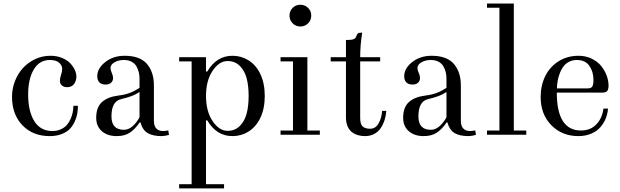

<svg xmlns="http://www.w3.org/2000/svg" viewBox="-20 -750 3453 1069"><path d="M46.9 -210.9Q46.9 -256.3 63.2 -298.3Q79.6 -340.3 107.9 -371.3Q136.2 -402.3 176 -420.9Q215.8 -439.5 260.7 -439.5Q295.9 -439.5 325 -427.7Q354 -416 370.8 -397.9Q387.7 -379.9 396.5 -360.6Q405.3 -341.3 405.3 -323.7Q405.3 -299.8 392.1 -282.2Q378.9 -264.6 353.5 -264.6Q335.4 -264.6 324.5 -274.4Q313.5 -284.2 313.5 -299.8Q313.5 -315.4 319.8 -333Q326.2 -350.1 326.2 -367.7Q326.2 -385.7 309.1 -400.9Q292 -416 257.3 -416Q199.7 -416 168.2 -363.3Q136.7 -310.5 136.7 -224.6Q136.7 -130.9 170.9 -75.7Q205.1 -20.5 271.5 -20.5Q297.4 -20.5 318.1 -29.8Q338.9 -39.1 351.6 -53.5Q364.3 -67.9 372.8 -86.9Q381.3 -106 384.8 -124.3Q388.2 -142.6 388.7 -161.1H414.1Q413.6 -137.7 409.9 -116.2Q406.2 -94.7 395.3 -71.5Q384.3 -48.3 367.7 -31.2Q351.1 -14.2 322.5 -3.2Q293.9 7.8 256.8 7.8Q162.6 7.8 104.7 -52.7Q46.9 -113.3 46.9 -210.9Z M515.6 -94.2Q515.6 -152.8 547.6 -181.6Q579.6 -210.4 638.2 -217.8Q676.3 -222.7 702.6 -232.7Q729 -242.7 756.8 -260.7V-312.5Q756.8 -330.6 752.9 -347.2Q749 -363.8 740 -380.1Q731 -396.5 712.9 -406.2Q694.8 -416 669.4 -416Q640.1 -416 617.7 -403.3Q595.2 -390.6 595.2 -370.6Q595.2 -360.4 602.1 -344.7Q609.4 -329.1 609.4 -314.5Q609.4 -300.3 598.9 -289.8Q588.4 -279.3 567.9 -279.3Q544.4 -279.3 533 -291.7Q521.5 -304.2 521.5 -325.2Q521.5 -369.6 566.2 -404.5Q610.8 -439.5 673.8 -439.5Q758.8 -439.5 797.9 -394.3Q836.9 -349.1 836.9 -274.4V-77.6Q836.9 -47.9 850.8 -34.2Q864.7 -20.5 885.7 -20.5Q900.4 -20.5 917 -23.9L920.9 1Q897.5 7.8 879.4 7.8Q832.5 7.8 803.7 -8.1Q774.9 -23.9 761.7 -68.8H757.8Q733.9 -32.7 704.6 -12.5Q675.3 7.8 629.9 7.8Q578.6 7.8 547.1 -19.5Q515.6 -46.9 515.6 -94.2ZM600.6 -102.1Q600.6 -27.3 669.9 -27.3Q695.3 -27.3 717.8 -46.9Q740.2 -66.4 756.8 -96.7V-237.8Q733.4 -222.7 712.6 -215.1Q691.9 -207.5 651.9 -197.3Q600.6 -184.1 600.6 -102.1Z M977.5 275.4H1046.9V-408.2H977.5V-431.6H1127V-352.5L1133.8 -351.6Q1185.5 -439.5 1273.9 -439.5Q1322.8 -439.5 1362.3 -415Q1405.8 -388.2 1429.9 -336.9Q1454.1 -285.6 1454.1 -215.8Q1454.1 -146 1429.9 -94.7Q1405.8 -43.5 1362.3 -16.6Q1322.8 7.8 1273.9 7.8Q1185.5 7.8 1133.8 -80.1L1127 -79.1V275.4H1227.5V298.8H977.5ZM1247.1 -21.5Q1288.1 -21.5 1315.2 -48.6Q1342.3 -75.7 1353.3 -117.7Q1364.3 -159.7 1364.3 -215.8Q1364.3 -272 1353.3 -314Q1342.3 -356 1315.2 -383.1Q1288.1 -410.2 1247.1 -410.2Q1200.2 -410.2 1163.6 -355.7Q1127 -301.3 1127 -215.8Q1127 -130.4 1163.6 -75.9Q1200.2 -21.5 1247.1 -21.5Z M1542 0V-23.4H1611.3V-408.2H1542V-431.6H1691.4V-23.4H1760.7V0ZM1609.4 -620.1Q1591.8 -637.7 1591.8 -663.1Q1591.8 -688.5 1609.4 -706.1Q1627 -723.6 1652.3 -723.6Q1677.7 -723.6 1695.3 -706.1Q1712.9 -688.5 1712.9 -663.1Q1712.9 -637.7 1695.3 -620.1Q1677.7 -602.5 1652.3 -602.5Q1627 -602.5 1609.4 -620.1Z M1821.3 -408.2V-431.6H1906.2V-527.3Q1936 -527.3 1947.8 -531.5Q1959.5 -535.6 1963.4 -547.4Q1968.3 -561 1973.6 -564.7Q1979 -568.4 1996.6 -568.4Q1985.4 -497.6 1985.4 -431.6H2096.7V-408.2H1985.4V-92.8Q1985.4 -59.1 1999 -46.1Q2012.7 -33.2 2041 -33.2Q2071.3 -33.2 2088.1 -63.5Q2105 -93.8 2107.4 -132.8H2130.9Q2128.9 -105.5 2121.1 -81.3Q2113.3 -57.1 2099.6 -36.6Q2085.9 -16.1 2063.5 -4.2Q2041 7.8 2012.2 7.8Q1991.2 7.8 1972.9 2.4Q1954.6 -2.9 1939.2 -14.6Q1923.8 -26.4 1915 -47.1Q1906.2 -67.9 1906.2 -95.7V-408.2Z M2224.6 -94.2Q2224.6 -152.8 2256.6 -181.6Q2288.6 -210.4 2347.2 -217.8Q2385.3 -222.7 2411.6 -232.7Q2438 -242.7 2465.8 -260.7V-312.5Q2465.8 -330.6 2461.9 -347.2Q2458 -363.8 2449 -380.1Q2439.9 -396.5 2421.9 -406.2Q2403.8 -416 2378.4 -416Q2349.1 -416 2326.7 -403.3Q2304.2 -390.6 2304.2 -370.6Q2304.2 -360.4 2311 -344.7Q2318.4 -329.1 2318.4 -314.5Q2318.4 -300.3 2307.9 -289.8Q2297.4 -279.3 2276.9 -279.3Q2253.4 -279.3 2241.9 -291.7Q2230.5 -304.2 2230.5 -325.2Q2230.5 -369.6 2275.1 -404.5Q2319.8 -439.5 2382.8 -439.5Q2467.8 -439.5 2506.8 -394.3Q2545.9 -349.1 2545.9 -274.4V-77.6Q2545.9 -47.9 2559.8 -34.2Q2573.7 -20.5 2594.7 -20.5Q2609.4 -20.5 2626 -23.9L2629.9 1Q2606.4 7.8 2588.4 7.8Q2541.5 7.8 2512.7 -8.1Q2483.9 -23.9 2470.7 -68.8H2466.8Q2442.9 -32.7 2413.6 -12.5Q2384.3 7.8 2338.9 7.8Q2287.6 7.8 2256.1 -19.5Q2224.6 -46.9 2224.6 -94.2ZM2309.6 -102.1Q2309.6 -27.3 2378.9 -27.3Q2404.3 -27.3 2426.8 -46.9Q2449.2 -66.4 2465.8 -96.7V-237.8Q2442.4 -222.7 2421.6 -215.1Q2400.9 -207.5 2360.8 -197.3Q2309.6 -184.1 2309.6 -102.1Z M2691.4 0V-23.4H2760.7V-707H2691.4V-730.5H2840.8V-23.4H2910.2V0Z M2990.2 -210Q2990.2 -273.9 3015.6 -325.9Q3041 -377.9 3089.6 -408.7Q3138.2 -439.5 3201.7 -439.5Q3240.7 -439.5 3273.4 -423.8Q3306.2 -408.2 3326.2 -383.8Q3346.2 -359.4 3357.2 -330.6Q3368.2 -301.8 3368.2 -273.4Q3368.2 -252.4 3360.8 -243.4Q3353.5 -234.4 3332 -234.4H3080.1Q3080.1 -23.4 3214.8 -23.4Q3267.6 -23.4 3300.3 -57.6Q3333 -91.8 3339.8 -145.5H3365.2Q3363.3 -117.7 3353 -91.6Q3342.8 -65.4 3323.5 -42.7Q3304.2 -20 3272.2 -6.1Q3240.2 7.8 3200.2 7.8Q3109.4 7.8 3049.8 -52.7Q2990.2 -113.3 2990.2 -210ZM3080.6 -257.8H3251.5Q3272 -257.8 3278.1 -269Q3284.2 -280.3 3284.2 -305.2Q3284.2 -350.6 3261.5 -383.3Q3238.8 -416 3191.4 -416Q3168 -416 3149.2 -406.5Q3130.4 -397 3118.2 -381.6Q3106 -366.2 3097.7 -345Q3089.4 -323.7 3085.4 -302.5Q3081.5 -281.2 3080.6 -257.8Z"/></svg>

Font: Theano Didot
Style: Regular
Weight: 400
Designer: Alexey Kryukov
Version: Version 2.0